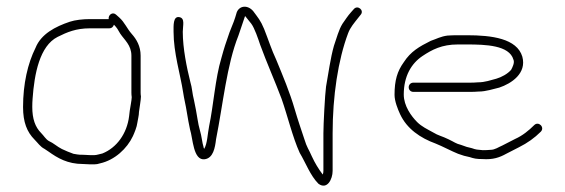

<svg xmlns="http://www.w3.org/2000/svg" viewBox="-20 -524 1715 583"><path d="M408 -231C407.3 -235 407 -239 407 -243V-355C407 -384 394.3 -404.9 380 -421C364.8 -438.3 358.9 -455.8 342 -471L333 -479C322.7 -489.3 308.1 -479.4 310 -466H253C232 -466 208.1 -463.4 192 -458C148 -443.3 104.7 -420.7 88 -379C64.3 -331.7 50 -269.3 50 -199C50 -152.9 61.9 -123.1 85 -100C94.8 -90.2 102.4 -78.3 115 -72L127 -64C154.9 -44.1 185.1 -26 232 -26C241.3 -25.3 248.3 -25 253 -25H267C272.3 -25 278 -26 284 -28C328.5 -37.9 366 -73.1 383.5 -110.5C387.8 -119.8 395.8 -139 397 -151C398.4 -160.9 402 -173.5 402 -184C403.1 -193.1 408 -222.2 408 -231ZM374 -188C374 -186 373.3 -180.3 372 -171C365.4 -117.9 334.1 -75.3 291 -58C284.3 -56.9 274.3 -53 267 -53H253C248.3 -53 241.7 -53.3 233 -54C224.3 -54 218.3 -54.3 215 -55L203 -57C194.8 -59.7 175.5 -67.7 168 -71.5C153.3 -78.8 142.9 -89.4 128 -96C118.6 -101.7 113.1 -111.9 105 -120C86.9 -138.1 78 -162.9 78 -199.5C78 -207.8 78.3 -216.3 79 -225C84.3 -299.2 100.3 -384.6 155 -412C183.6 -426.3 210.7 -438 253 -438H312C318.7 -438 323.3 -441.7 326 -449C334.8 -440.2 338.8 -433.1 345 -422C357.7 -402.9 379 -386.9 379 -355V-243C379 -238.3 379.3 -233.7 380 -229C380 -220.6 374.8 -194.6 374 -188Z M547 -185 552 -156 557 -131C565.7 -104.9 566.3 -35.1 602 -40.5C627.4 -44.3 632.9 -74.9 636 -101C657.2 -207 668.4 -327 704 -416C714.5 -446.4 716 -451 724 -475C725.3 -474.3 726.3 -473.3 727 -472L743 -452C753 -438.7 764 -406.1 770 -388C789.6 -334.1 814.4 -278.9 835 -224C852.9 -173.2 868.5 -107.2 890 -60C908.6 -29 922.1 9.1 947 34C973.6 53.3 990 19.8 990 -5V-119C990 -232.3 1006.5 -341.7 1037 -423C1043.8 -441.2 1055.5 -454.2 1067 -469L1075 -479C1087.2 -492.6 1065.8 -510.4 1054 -496L1046 -487C1035.6 -475.5 1028.3 -463.6 1020 -452C1008.2 -433.2 1002.4 -408.5 994 -385C983.3 -347.5 977.3 -301.3 970 -261C966.7 -237 962 -145.7 962 -119V-5C962 -1 961.3 2.7 960 6C946.9 -11.5 936.7 -28.1 927 -49C917.6 -70.9 911.9 -75.6 904 -102L889.5 -145.5C884.5 -160.5 879.7 -176 875 -192C859.6 -244.9 839 -293.4 819 -342C804.1 -373.7 795.2 -402.9 782 -436C771.1 -462.6 762.9 -470.9 749 -490C732.9 -509.3 707.7 -507.9 699 -487C691.6 -461.1 689.2 -456.6 677 -426C665.2 -392 661.2 -380.7 652 -347C633.7 -286.9 628.2 -203.5 615 -141C610.2 -117.1 609.7 -88.2 600 -72C598.7 -74 598 -76 598 -78C596 -84.7 594.5 -91.5 593.5 -98.5C590.2 -121.6 583.4 -136.9 580 -161L575 -190L569 -220C563.7 -239.8 563.6 -257 558 -275C547.2 -318.1 535 -376.8 535 -427.5C535 -446.6 542.7 -468.7 524.5 -472C505.1 -475.5 507 -445.7 507 -427.5C507 -363.2 527.6 -298.7 536 -244C538.7 -224.9 544.5 -202.4 547 -185Z M1235 -245H1408C1416 -245 1424.3 -245.3 1433 -246C1456.3 -246 1477.1 -253.8 1496 -258C1532.8 -270.3 1579.9 -301.1 1566 -352C1549.5 -407.2 1473 -417 1398 -417H1370C1359.3 -417 1349 -416.7 1339 -416C1318 -413.4 1305.2 -405.7 1288 -400C1253 -382.5 1227.2 -367.8 1206 -335C1186.3 -307.7 1178 -280.1 1178 -236C1178 -216.8 1187.9 -192.3 1195 -177C1215.5 -133 1256.1 -105 1303 -88C1323.7 -79.7 1351 -65 1371 -57L1389 -51L1406 -47C1419.3 -42.6 1426.7 -41 1445 -41C1477.3 -38.7 1497.1 -46 1517 -57L1556 -77C1581.3 -89.6 1603.3 -105.3 1622 -124C1635.3 -137.3 1615.3 -157.3 1602 -144C1585.7 -127.7 1566.5 -112 1544 -102L1505 -82C1493.9 -77.6 1483.4 -69 1469 -69C1461.7 -68.3 1454 -68 1446 -68C1430.2 -69.3 1425 -69.5 1413 -74L1397 -78C1391 -80 1385.3 -82 1380 -84C1363.3 -88.2 1360.6 -92.2 1342 -101C1322.3 -110.8 1310.6 -112.2 1295 -122C1276.7 -132.2 1260.5 -139.5 1246.5 -153.5C1229 -171 1206 -202.4 1206 -237C1206 -292.9 1229.2 -331.5 1263 -354C1291.9 -373.2 1321.6 -389 1370 -389H1398C1454.2 -389 1526.5 -386.8 1539 -343C1543.5 -333.9 1535.6 -318.6 1532 -312C1521.6 -299.8 1503 -289.6 1487 -285C1470.3 -280.8 1453.1 -274 1431 -274C1423 -273.3 1415.3 -273 1408 -273H1235C1227.1 -273 1221 -266.9 1221 -259C1221 -251.1 1227.1 -245 1235 -245Z"/></svg>

Font: HoneyBee
Style: XLit
Weight: 200
Foundry: Cannot Into Space Fonts
Version: Version 0.89